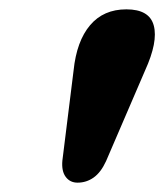

<svg xmlns="http://www.w3.org/2000/svg" viewBox="-20 -803 352 411"><path d="M146 -412Q130 -412 120.8 -424.2Q111.5 -436.5 113.5 -459L137.5 -652Q144 -715 172.8 -749Q201.5 -783 250.5 -783Q300 -783 309.2 -748.2Q318.5 -713.5 290.5 -652L207 -458Q196 -434 180.5 -423Q165 -412 146 -412Z"/></svg>

Font: Fraunces 9pt SuperSoft
Style: Bold Italic
Weight: 700
Italic angle: -16°
Version: Version 1.000;[b76b70a41]